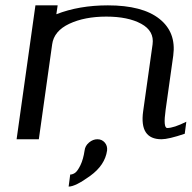

<svg xmlns="http://www.w3.org/2000/svg" viewBox="-20 -520 716 717"><path d="M195.3 -500 190.4 -466.8Q275.4 -500 382.8 -500Q511.7 -500 575.2 -449.7Q638.7 -399.4 627 -312.5L598.6 -110.4Q588.9 -42 604.5 -42Q628.9 -42 675.8 -65.4L669.9 -20.5Q609.4 0 583 0Q500 0 514.6 -104.5L549.8 -354.5Q556.6 -404.3 507.3 -431.2Q458 -458 377 -458Q295.9 -458 238.8 -431.2Q181.6 -404.3 174.8 -354.5L125 0H42L112.3 -500ZM379.9 42Q372.1 96.7 316.9 136.7Q261.7 176.8 236.3 176.8L242.2 131.8Q251 131.8 260.3 125.5Q269.5 119.1 280.3 97.2Q291 75.2 295.9 42Q297.9 24.4 312.5 12.2Q327.1 0 343.8 0Q360.4 0 371.1 12.2Q381.8 24.4 379.9 42Z"/></svg>

Font: okolaks
Style: RegularItalic
Weight: 500
Italic angle: -8°
Version: Version 000.6.0